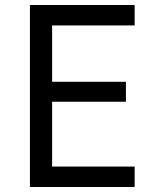

<svg xmlns="http://www.w3.org/2000/svg" viewBox="-20 -750 640 770"><path d="M100 0V-730H520V-648H189V-422H485V-342H189V-82H520V0Z"/></svg>

Font: JetBrains Mono NL
Style: Regular
Weight: 400
Monospace: yes
Designer: Philipp Nurullin, Konstantin Bulenkov
Foundry: JetBrains
Version: Version 2.305; ttfautohint (v1.8.4.7-5d5b)